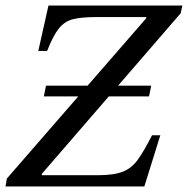

<svg xmlns="http://www.w3.org/2000/svg" viewBox="-23 -677 682 697"><path d="M501 0H-3L2 -29L508 -611V-615H325Q274 -615 243 -607.5Q212 -600 191 -574Q170 -548 148 -492H116L153 -657H639L633 -629L129 -46V-41H334Q391 -41 423.5 -54Q456 -67 478.5 -99Q501 -131 529 -186H559ZM518 -327H136L144 -366H526Z"/></svg>

Font: STIX Two Text
Style: Italic
Weight: 400
Italic angle: -12°
Designer: Ross Mills, John Hudson & Paul Hanslow, Tiro Typeworks Ltd; with prior portions MicroPress Inc. and Coen Hoffman, Elsevi
Foundry: Tiro Typeworks Ltd
Version: Version 2.13 b171